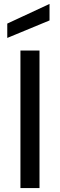

<svg xmlns="http://www.w3.org/2000/svg" viewBox="-20 -957 305 977"><path d="M84 0V-700H181V0ZM17 -764V-837L232 -937V-853Z"/></svg>

Font: Envelope Sans Variable
Style: Regular
Weight: 500
Designer: Andreas Rasmussen / Norman Anderson
Foundry: mail.de GmbH
Version: Version 1.150